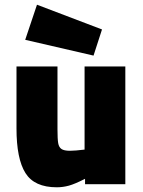

<svg xmlns="http://www.w3.org/2000/svg" viewBox="-20 -782 608 815"><path d="M50 0ZM50 -237V-500H224V-233Q224 -192 227 -174.5Q230 -157 241 -149.5Q252 -142 277 -142Q298 -142 339 -147V-500H512V0H341V-23Q298 -1 272.5 6Q247 13 221 13Q126 13 88 -47.5Q50 -108 50 -237ZM87 -613 137 -762 413 -657 377 -546Z"/></svg>

Font: Cairo Black
Style: Regular
Weight: 900
Designer: Mohamed Gaber, the designers of Titillium
Foundry: Kief Type Foundry
Version: Version 2.009; ttfautohint (v1.5.33-1714) -l 8 -r 50 -G 200 